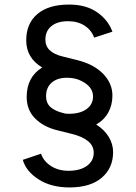

<svg xmlns="http://www.w3.org/2000/svg" viewBox="-20 -732 597 842"><path d="M80 -31 160 -58Q171 -25 203.5 -4Q236 17 280 17Q331 17 361 -4.5Q391 -26 391 -62Q391 -93 365.5 -113.5Q340 -134 294 -145L230 -161Q170 -176 133.5 -213Q97 -250 97 -307Q97 -394 165 -436Q95 -478 95 -555Q95 -629 144 -670.5Q193 -712 283 -712Q357 -712 405.5 -678.5Q454 -645 473 -593L393 -567Q381 -600 351 -619.5Q321 -639 278 -639Q232 -639 205.5 -617.5Q179 -596 179 -558Q179 -502 256 -484L320 -468Q392 -450 432.5 -408Q473 -366 473 -313Q473 -272 455 -239Q437 -206 402 -186Q438 -163 457 -131.5Q476 -100 476 -65Q476 5 426 47.5Q376 90 285 90Q204 90 149 54.5Q94 19 80 -31ZM258 -236 266 -234Q271 -233 283 -233Q331 -233 359.5 -253.5Q388 -274 388 -309Q388 -356 326 -382Q302 -391 274 -391Q231 -391 206.5 -369.5Q182 -348 182 -310Q182 -280 201.5 -262.5Q221 -245 258 -236Z"/></svg>

Font: Oak Sans Medium
Style: Regular
Weight: 500
Designer: Erik Kennedy, Walven
Foundry: Erik Kennedy, Walven
Version: Version 1.000